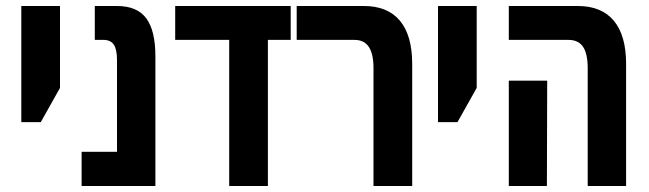

<svg xmlns="http://www.w3.org/2000/svg" viewBox="-20 -620 2163 640"><path d="M51 -600H180V-327L116 -213H51Z M252 -114H370V-420Q370 -455 359.5 -471Q349 -487 325 -487H296V-600H370Q437 -600 467.5 -559Q498 -518 498 -432V0H252Z M949 -487H873V0H744V-487H564V-600H949Z M1225 -393Q1225 -440 1209.5 -463.5Q1194 -487 1162 -487H969V-600H1193Q1272 -600 1313 -551Q1354 -502 1354 -407V0H1225Z M1440 -600H1569V-327L1505 -213H1440Z M1939 -393Q1939 -441 1923.5 -464Q1908 -487 1875 -487H1676V-600H1906Q1985 -600 2026 -551Q2067 -502 2067 -407V0H1939ZM1676 -351H1804L1803 0H1676Z"/></svg>

Font: Noto Sans Hebrew Cond
Style: Bold
Weight: 700
Width: 2
Designer: Monotype Design Team
Foundry: Monotype Imaging Inc.
Version: Version 1.000